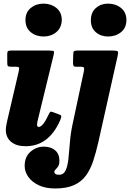

<svg xmlns="http://www.w3.org/2000/svg" viewBox="-20 -806 735 1086"><path d="M494 -692.5Q494.5 -736.5 522.5 -761Q550.5 -785.5 591 -785.5Q634 -785.5 664.5 -761Q695 -736.5 695 -692.5Q695 -648.5 664.5 -624Q634 -599.5 591 -599.5Q550 -599.5 521.8 -624Q493.5 -648.5 494 -692.5ZM645 -488 536.5 -3Q523 56.5 507 104.8Q491 153 465.5 187.8Q440 222.5 398.2 241.2Q356.5 260 291.5 260Q237 260 198.5 241.5Q160 223 139.8 194Q119.5 165 119.5 132.5Q119.5 80.5 152.8 52Q186 23.5 227.5 23.5Q268 23.5 292 44.2Q316 65 316 103Q316 124.5 308.8 135.2Q301.5 146 294.5 152.2Q287.5 158.5 287 166.5Q287 172.5 293.2 177.5Q299.5 182.5 313.5 182.5Q340 182.5 351.5 157.2Q363 132 367.2 90.2Q371.5 48.5 375.5 -2Q379.5 -52.5 390.5 -103.5L453.5 -398.5Q457.5 -416.5 455.2 -422.5Q453 -428.5 434.5 -428.5H411.5Q398 -428.5 395.5 -434.2Q393 -440 393 -454L394 -493.5Q394 -510.5 397.8 -515.2Q401.5 -520 416 -520H618Q644.5 -520 647 -513.8Q649.5 -507.5 645 -488ZM124 -692.5Q124 -736.5 154 -761Q184 -785.5 226 -785.5Q268.5 -785.5 299 -761Q329.5 -736.5 329.5 -692.5Q328 -648.5 298.2 -624Q268.5 -599.5 226 -599.5Q184 -599.5 154 -624Q124 -648.5 124 -692.5ZM282.5 -491.5 193.5 -126Q192 -121.5 190.8 -113Q189.5 -104.5 189.5 -101Q189.5 -88 199.5 -88Q211 -88 225 -105.8Q239 -123.5 254 -156Q260 -169 263.8 -172.8Q267.5 -176.5 280 -171.5L316 -158Q328.5 -153.5 326.5 -144.8Q324.5 -136 319 -122.5Q254.5 21 125 21Q72 21 42.5 -4Q13 -29 13 -71.5Q13 -83.5 16 -99.5Q19 -115.5 21.5 -126L86 -402.5Q89.5 -419 87.5 -423.8Q85.5 -428.5 70 -428.5H43.5Q28.5 -428.5 24.8 -432.5Q21 -436.5 21 -452V-500.5Q21 -514 25.5 -517Q30 -520 43 -520H258Q281.5 -520 284.5 -515.5Q287.5 -511 282.5 -491.5Z"/></svg>

Font: Besley* Narrow Heavy
Style: Italic
Weight: 800
Width: 4
Italic angle: -13°
Designer: Owen Earl
Foundry: indestructible type*
Version: Version 3.000; ttfautohint (v1.8.3)